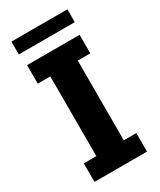

<svg xmlns="http://www.w3.org/2000/svg" viewBox="-181 -768 693 830"><g transform="rotate(-30 165.0 -352.5)"><path d="M33.7 0V-92.6H96.3V-490.4H33.7V-583H295.9V-490.4H233.3V-92.6H295.9V0ZM25.9 -640.8V-704.8H305.2V-640.8Z"/></g></svg>

Font: Rokkitt SemiBold
Style: Regular
Weight: 600
Designer: Vernon Adams
Foundry: Vernon Adams
Version: Version 3.103